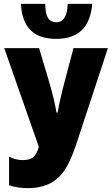

<svg xmlns="http://www.w3.org/2000/svg" viewBox="-20 -963 578 993"><path d="M373 -213Q348 -138 319 -90.5Q290 -43 242.5 -16.5Q195 10 122 10Q71 10 27 -5V-153Q61 -135 97 -135Q135 -135 152.5 -150.5Q170 -166 181 -203L2 -714H182L237 -530Q262 -444 272 -381H278Q288 -440 308 -517L360 -714H538ZM272 -762Q183 -762 138 -807Q93 -852 88 -943H214Q214 -895 227.5 -871.5Q241 -848 272 -848Q327 -848 330 -943H457Q442 -762 272 -762Z"/></svg>

Font: Noto Sans UI CondBlack
Style: Regular
Weight: 900
Width: 3
Designer: Monotype Design Team
Foundry: Monotype Imaging Inc.
Version: Version 1.001